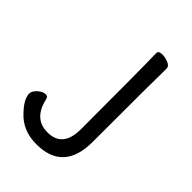

<svg xmlns="http://www.w3.org/2000/svg" viewBox="-216 -806 923 923"><g transform="rotate(45 246.0 -344.0)"><path d="M206.1 22.9Q112.8 22.9 56.2 -40Q9.8 -88.9 9.8 -125Q9.8 -137.2 19.8 -150.1Q29.8 -163.1 43.5 -171.1Q57.1 -179.2 68.8 -179.2Q84 -179.2 86.9 -163.1Q110.8 -55.2 204.1 -55.2Q307.1 -55.2 307.1 -180.2Q307.1 -588.9 304.2 -694.8Q304.2 -710.9 329.1 -710.9Q349.1 -710.9 370.6 -702.4Q392.1 -693.8 392.1 -676.8Q390.1 -587.9 390.1 -176.8Q390.1 22.9 206.1 22.9Z"/></g></svg>

Font: LXGW WenKai Screen
Style: Regular
Weight: 400
Designer: LXGW / Fontworks Inc.
Foundry: LXGW / Fontworks Inc.
Version: Version 1.510;January 18,2025